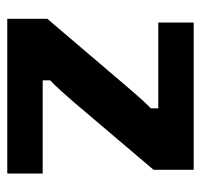

<svg xmlns="http://www.w3.org/2000/svg" viewBox="-32 -508 540 515"><g transform="rotate(90 237.5 -250.0)"><path d="M445 0V-95H195V-115C212.5 -131.7 231.7 -153.3 253.3 -178.3L435 -392.5V-500H40V-405H270V-385C252.5 -368.3 233.3 -345.8 212.5 -321.7L30 -107.5V0Z"/></g></svg>

Font: Familjen Grotesk
Style: Bold
Weight: 700
Designer: Anders Wikstroem, Jonas Baeckman, Matilda Gysing, Kristian Moeller
Foundry: Familjen STHLM AB
Version: Version 2.000